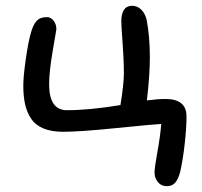

<svg xmlns="http://www.w3.org/2000/svg" viewBox="-20 -473 695 660"><path d="M553.2 167Q534.2 167 522.7 152.8Q511.2 138.7 511.2 120.1Q511.2 103 521.2 48.3Q531.2 -6.3 534.2 -46.9Q504.9 -45.4 379.6 -32.7Q254.4 -20 196.8 -20Q156.7 -20 129.2 -31.5Q101.6 -43 86.9 -65.2Q72.3 -87.4 66.2 -114.7Q60.1 -142.1 60.1 -179.2Q60.1 -210 68.6 -269.5Q77.1 -329.1 85.9 -358.9Q93.3 -386.7 105.2 -400.4Q117.2 -414.1 141.1 -414.1Q154.8 -414.1 164.3 -401.9Q173.8 -389.6 173.8 -372.1Q173.8 -371.6 161.4 -299.3Q148.9 -227.1 148.9 -183.1Q148.9 -94.2 210 -94.2Q287.6 -94.2 394 -111.8Q405.8 -184.1 405.8 -220.2Q405.8 -267.6 401.4 -325.7Q397 -383.8 397 -398.9Q397 -453.1 434.1 -453.1Q452.1 -453.1 465.3 -440.2Q478.5 -427.2 483.9 -405.8Q495.1 -348.1 495.1 -276.9Q495.1 -213.4 484.9 -127.9Q522.9 -132.8 548.8 -132.8Q621.1 -132.8 621.1 -73.2Q621.1 -32.2 614.7 23.4Q608.4 79.1 599.1 119.1Q592.8 142.6 582.3 154.8Q571.8 167 553.2 167Z"/></svg>

Font: Shantell Sans Irregular Bouncy
Style: Regular
Weight: 400
Designer: Stephen Nixon, Anya Danilova, Shantell Martin
Foundry: Arrow Type
Version: Version 1.006;[9816181b4]